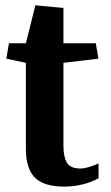

<svg xmlns="http://www.w3.org/2000/svg" viewBox="-20 -693 417 724"><path d="M341.3 -529.8 351.1 -471.7 219.2 -456.1V-142.6Q219.2 -102.1 232.2 -79.8Q245.1 -57.6 283.2 -57.6Q297.4 -57.6 315.9 -63.2Q334.5 -68.8 351.6 -76.7V-21Q325.2 -5.9 291 2.4Q256.8 10.7 222.7 10.7Q144.5 10.7 111.1 -23.7Q77.6 -58.1 77.6 -131.8V-456.1L3.9 -471.7L13.7 -529.8H77.6L113.3 -672.9L219.2 -663.1V-529.8Z"/></svg>

Font: Noticia Text
Style: Bold
Weight: 700
Designer: JM Sole
Foundry: JM Sole
Version: Version 1.003